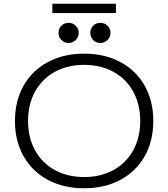

<svg xmlns="http://www.w3.org/2000/svg" viewBox="-20 -997 900 1027"><path d="M60 -350Q60 -457 106 -538.5Q152 -620 236 -665Q320 -710 430 -710Q540 -710 624 -665Q708 -620 754 -538.5Q800 -457 800 -350Q800 -243 754 -161.5Q708 -80 624 -35Q540 10 430 10Q320 10 236 -35Q152 -80 106 -161.5Q60 -243 60 -350ZM730 -350Q730 -439 692.5 -507Q655 -575 587 -612.5Q519 -650 430 -650Q341 -650 273 -612.5Q205 -575 167.5 -507Q130 -439 130 -350Q130 -261 167.5 -193Q205 -125 273 -87.5Q341 -50 430 -50Q519 -50 587 -87.5Q655 -125 692.5 -193Q730 -261 730 -350ZM401 -821Q401 -799 385 -783Q369 -767 347 -767Q324 -767 308.5 -783Q293 -799 293 -821Q293 -844 308.5 -859.5Q324 -875 347 -875Q369 -875 385 -859.5Q401 -844 401 -821ZM571 -821Q571 -799 555 -783Q539 -767 517 -767Q494 -767 478.5 -783Q463 -799 463 -821Q463 -844 478.5 -859.5Q494 -875 517 -875Q539 -875 555 -859.5Q571 -844 571 -821ZM260 -977H600V-927H260Z"/></svg>

Font: Goli Light
Style: Regular
Weight: 300
Designer: jaikishan Patel
Foundry: MagicType
Version: Version 1.000